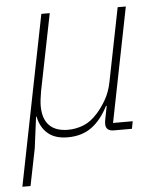

<svg xmlns="http://www.w3.org/2000/svg" viewBox="-51 -553 663 797"><g transform="rotate(-5 280.0 -154.0)"><path d="M44 200H10L151 -508H186L122 -189Q119 -173 117 -155.5Q115 -138 115 -128Q115 -74 141.5 -46.5Q168 -19 220 -19Q253 -19 284.5 -31.5Q316 -44 344 -76Q364 -98 382 -129.5Q400 -161 408 -202L469 -508H503L408 -31H490L484 0H408Q392 0 383.5 -7.5Q375 -15 375 -29Q375 -34 375.5 -38.5Q376 -43 377 -48L388 -104H385Q356 -47 315.5 -17.5Q275 12 216 12Q163 12 133 -14Q103 -40 94 -85H92L75 46Z"/></g></svg>

Font: IBM Plex Sans ExtraLight
Style: Italic
Weight: 250
Italic angle: -11.31°
Designer: Mike Abbink, Paul van der Laan, Pieter van Rosmalen
Foundry: Bold Monday
Version: Version 3.201